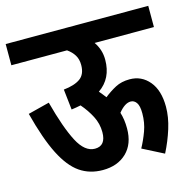

<svg xmlns="http://www.w3.org/2000/svg" viewBox="-94 -717 814 813"><g transform="rotate(-15 312.5 -310.5)"><path d="M0 -622H625V-529H365Q377 -512 383.5 -492Q390 -472 390 -449Q390 -367 329 -325Q335 -318 341.5 -310Q348 -302 354 -294Q379 -314 405.5 -328Q432 -342 468 -342Q520 -342 553.5 -302Q587 -262 587 -190Q587 -145 571.5 -95.5Q556 -46 532 1L440 -46Q457 -77 470 -112.5Q483 -148 483 -189Q483 -222 473 -236Q463 -250 448 -250Q422 -250 394 -215Q399 -199 401.5 -181.5Q404 -164 404 -144Q404 -76 364.5 -38Q325 0 260 0Q203 0 160 -29.5Q117 -59 82.5 -127Q48 -195 18 -311L112 -335Q143 -218 175 -157Q207 -96 251 -96Q299 -96 299 -156Q299 -193 282 -226Q265 -259 239 -289Q220 -285 198 -282L188 -372Q236 -377 261 -395Q286 -413 286 -454Q286 -479 275 -497Q264 -515 244 -529H0Z"/></g></svg>

Font: Noto Sans Devanagari UI ExtraCondensed SemiBold
Style: Regular
Weight: 600
Width: 2
Designer: Jelle Bosma - Monotype Design Team
Foundry: Monotype Imaging Inc.
Version: Version 2.004; ttfautohint (v1.8.4.7-5d5b)